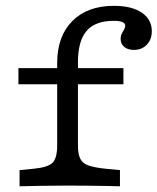

<svg xmlns="http://www.w3.org/2000/svg" viewBox="-20 -651 550 671"><path d="M44.4 -356.5V-412.9H411.3V-356.5ZM216.1 -2.4Q162.9 -2.4 124.2 -1.6Q85.5 -0.8 48.4 0V-56.5L97.6 -61.3Q147.6 -66.1 163.7 -82.3Q179.8 -98.4 179.8 -142.7V-206.5H252.4V-142.7Q252.4 -112.9 260.5 -96.4Q268.5 -79.8 289.5 -72.6Q310.5 -65.3 349.2 -61.3L399.2 -56.5V0Q372.6 -0.8 345.2 -1.2Q317.7 -1.6 286.3 -2Q254.8 -2.4 216.1 -2.4ZM179.8 -206.5V-430.6Q179.8 -524.2 232.7 -577.4Q285.5 -630.6 378.2 -630.6Q440.3 -630.6 475.4 -606.9Q510.5 -583.1 510.5 -541.9Q510.5 -512.9 493.1 -494.8Q475.8 -476.6 447.6 -476.6Q426.6 -476.6 414.1 -487.1Q401.6 -497.6 401.6 -515.3Q401.6 -525.8 405.6 -533.5Q409.7 -541.1 413.7 -548Q417.7 -554.8 417.7 -561.3Q417.7 -578.2 377.4 -578.2Q312.9 -578.2 282.7 -543.1Q252.4 -508.1 252.4 -433.1V-206.5Z"/></svg>

Font: Playfair 5pt SemiExpanded Light
Style: Regular
Weight: 300
Width: 6
Designer: Claus Eggers Sørensen
Foundry: Claus Eggers Sørensen
Version: Version 2.203